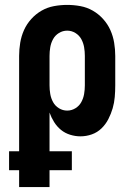

<svg xmlns="http://www.w3.org/2000/svg" viewBox="-20 -548 540 783"><path d="M182 215H58V146H17V69H58V-320Q58 -347 62.5 -374Q67 -401 78 -425.5Q89 -450 107.5 -470.5Q126 -491 149.5 -504.5Q173 -518 200 -523Q227 -528 254 -528Q281 -528 308 -523Q335 -518 358.5 -504.5Q382 -491 400.5 -470.5Q419 -450 430 -425.5Q441 -401 445.5 -374Q450 -347 450 -320V-200Q450 -176 448 -152.5Q446 -129 439.5 -106.5Q433 -84 422 -62.5Q411 -41 394 -24.5Q377 -8 354.5 0Q332 8 308 8Q287 8 266 1.5Q245 -5 228.5 -18.5Q212 -32 200.5 -50.5Q189 -69 182 -89V69H273V146H182ZM254 -97Q272 -97 287.5 -106.5Q303 -116 311.5 -131.5Q320 -147 323 -164.5Q326 -182 326 -200V-320Q326 -338 323 -355.5Q320 -373 311.5 -388.5Q303 -404 287.5 -413.5Q272 -423 254 -423Q236 -423 220.5 -413.5Q205 -404 196.5 -388.5Q188 -373 185 -355.5Q182 -338 182 -320V-200Q182 -182 185 -164.5Q188 -147 196.5 -131.5Q205 -116 220.5 -106.5Q236 -97 254 -97Z"/></svg>

Font: Iosevka Extrabold
Style: Regular
Weight: 800
Monospace: yes
Designer: Belleve Invis
Foundry: Belleve Invis
Version: Version 32.5.0; ttfautohint (v1.8.4)